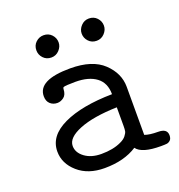

<svg xmlns="http://www.w3.org/2000/svg" viewBox="-115 -708 756 811"><g transform="rotate(-20 262.5 -302.5)"><path d="M55 -128Q55 -198 136.5 -236.5Q218 -275 355 -277Q355 -328 321 -353.5Q287 -379 227 -379Q205 -379 191 -378Q176 -377 173 -375Q170 -373 170 -367Q169 -342 155 -331.5Q141 -321 126 -321Q107 -321 94 -333Q81 -345 81 -367Q81 -440 226 -440Q325 -440 374.5 -393Q424 -346 424 -285V-69Q445 -61 484 -61Q524 -61 524 -31Q524 -16 516.5 -9Q509 -2 500.5 -1Q492 0 474 0Q389 0 366 -32Q308 6 220 6Q146 6 100.5 -34Q55 -74 55 -128ZM118 -560Q118 -582 133 -596Q148 -610 168 -610Q190 -610 204 -595Q218 -580 218 -560Q218 -541 203.5 -525.5Q189 -510 168 -510Q146 -510 132 -525Q118 -540 118 -560ZM124 -128Q124 -98 153 -76.5Q182 -55 227 -55Q280 -55 316 -72Q334 -80 343 -91.5Q352 -103 353.5 -111Q355 -119 355 -134V-218Q248 -215 186 -190Q124 -165 124 -128ZM322 -561Q322 -580 336.5 -595.5Q351 -611 372 -611Q394 -611 408 -596Q422 -581 422 -561Q422 -542 407.5 -526.5Q393 -511 372 -511Q350 -511 336 -526Q322 -541 322 -561Z"/></g></svg>

Font: CMU Typewriter Text
Style: Regular
Weight: 500
Monospace: yes
Version: Version 0.7.0